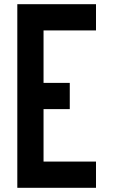

<svg xmlns="http://www.w3.org/2000/svg" viewBox="-20 -1020 540 915"><path d="M187.5 -250H437.5V-125H62.5V-1000H437.5V-875H187.5V-625H312.5V-500H187.5Z"/></svg>

Font: Amiga Topaz Unicode Rus
Style: Regular
Weight: 400
Designer: dMG of Trueschool and Divine Stylers
Foundry: dMG of Trueschool and Divine Stylers
Version: Version 1.1